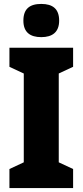

<svg xmlns="http://www.w3.org/2000/svg" viewBox="-20 -957 420 977"><path d="M190 -937C131 -937 99 -912 99 -852C99 -793 133 -768 190 -768C246 -768 281 -793 281 -852C281 -912 248 -937 190 -937ZM352 0V-97L279 -131V-583L352 -617V-714H28V-617L101 -583V-131L28 -97V0Z"/></svg>

Font: Noto Sans Devanagari UI Condensed Black
Style: Regular
Weight: 900
Width: 3
Designer: Jelle Bosma - Monotype Design Team
Foundry: Monotype Imaging Inc.
Version: Version 2.004